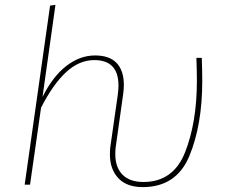

<svg xmlns="http://www.w3.org/2000/svg" viewBox="-20 -756 930 786"><path d="M430 -124Q430 -146 432 -157L462 -367Q465 -388 465 -406Q465 -510 366 -510Q304 -510 250.5 -460.5Q197 -411 148 -315L103 0H81L185 -733L207 -736L154 -359Q196 -443 251.5 -486Q307 -529 369 -529Q428 -529 457.5 -498Q487 -467 487 -408Q487 -390 484 -369L454 -156Q452 -145 452 -125Q452 -71 481.5 -41Q511 -11 567 -11Q690 -11 738 -133.5Q786 -256 786 -425Q786 -465 784 -519H806Q808 -463 808 -425Q808 -244 755 -117Q702 10 564 10Q499 10 464.5 -26.5Q430 -63 430 -124Z"/></svg>

Font: Fira Sans Thin
Style: Italic
Weight: 250
Italic angle: -8°
Designer: Carrois Corporate & Edenspiekermann AG
Foundry: Carrois Corporate GbR & Edenspiekermann AG
Version: Version 4.203